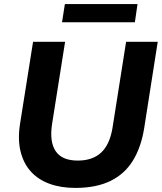

<svg xmlns="http://www.w3.org/2000/svg" viewBox="-20 -910 793 941"><path d="M349 11Q279 11 223.5 -9Q168 -29 131.5 -69Q95 -109 80.5 -169Q66 -229 79 -308L142 -705H299L235 -301Q222 -215 253 -169Q284 -123 361 -123Q433 -123 475 -161.5Q517 -200 531 -281L598 -705H753L687 -284Q672 -189 631.5 -123Q591 -57 521 -23Q451 11 349 11ZM284 -801 298 -890H654L641 -801Z"/></svg>

Font: Nunito Sans 11pt ExtraBold
Style: Italic
Weight: 800
Italic angle: -9°
Version: Version 3.101;gftools[0.9.27]